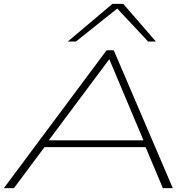

<svg xmlns="http://www.w3.org/2000/svg" viewBox="-51 -969 967 989"><path d="M-31 0 498 -710H535L839 0H788L699 -211H178L21 0ZM200 -246H688L512 -664ZM298 -755 528 -949H584L752 -755H712L553 -925L340 -755Z"/></svg>

Font: Georama ExtraExtended ExtraLight
Style: Italic
Weight: 200
Width: 8
Italic angle: -9°
Designer: Jean-Baptiste Levee
Foundry: Production Type
Version: Version 1.000